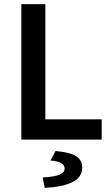

<svg xmlns="http://www.w3.org/2000/svg" viewBox="-20 -674 542 927"><path d="M83 0V-654H199V-98H471V0ZM196 233 186 183Q247 179 269.5 168.5Q292 158 292 140Q292 123 275.5 113.5Q259 104 224 101L248 55Q321 62 349 81Q377 100 377 135Q377 182 329.5 205.5Q282 229 196 233Z"/></svg>

Font: Source Sans 3 SemiBold
Style: Regular
Weight: 600
Designer: Paul D. Hunt
Foundry: Adobe
Version: Version 3.046;hotconv 1.0.118;makeotfexe 2.5.65603